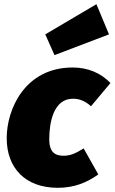

<svg xmlns="http://www.w3.org/2000/svg" viewBox="-20 -876 547 916"><path d="M440 -856 196 -712 240 -613 500 -712ZM327 -554C99 -554 12 -355 12 -217C12 -74 101 20 256 20C334 20 395 -5 449 -44L379 -168C342 -145 317 -133 284 -133C244 -133 215 -148 215 -212C215 -291 235 -405 328 -405C358 -405 386 -395 414 -369L507 -480C462 -527 400 -554 327 -554Z"/></svg>

Font: Fira Sans Heavy
Style: Italic
Weight: 900
Italic angle: -8°
Designer: bBox Type GmbH & Carrois Corporate GbR & Edenspiekermann AG
Foundry: bBox Type GmbH & Carrois Corporate GbR & Edenspiekermann AG
Version: Version 4.301;PS 004.301;hotconv 1.0.88;makeotf.lib2.5.64775